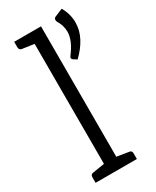

<svg xmlns="http://www.w3.org/2000/svg" viewBox="-195 -808 700 862"><g transform="rotate(-30 155.5 -376.5)"><path d="M230 -45Q243 -44 243 -29V0H29V-29Q29 -43 42 -45L104 -55V-677L42 -686Q29 -689 29 -702V-731H168V-55ZM288 -753Q311 -713 311 -669Q311 -629 291 -591Q271 -553 236 -520L217 -532Q212 -537 212 -541Q212 -544 216 -550Q259 -606 259 -651Q259 -684 240 -714Q238 -720 238 -723Q238 -733 247 -736Z"/></g></svg>

Font: Aleo Light
Style: Regular
Weight: 300
Designer: Alessio Laiso
Foundry: Alessio Laiso
Version: Version 2.000